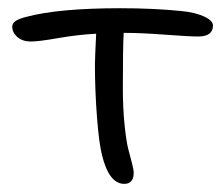

<svg xmlns="http://www.w3.org/2000/svg" viewBox="-20 -519 545 467"><path d="M282.2 -71.8Q245.1 -71.8 228 -142.1Q220.7 -170.9 215.8 -235.1Q210.9 -299.3 210.9 -361.8Q210.9 -377 213.9 -437Q168.9 -434.6 121.3 -426.3Q73.7 -418 55.2 -418Q35.2 -418 22.5 -428.7Q9.8 -439.5 9.8 -454.1Q9.8 -461.9 17.3 -467.5Q24.9 -473.1 43.9 -478Q123 -499 272 -499Q353 -499 420.9 -492.2Q455.1 -488.8 476.6 -478.8Q498 -468.8 498 -457Q498 -430.2 461.9 -430.2Q441.4 -430.2 382.1 -434.6Q322.8 -439 287.1 -439H280.8Q278.8 -402.8 278.8 -306.2Q278.8 -255.4 283 -215.3Q287.1 -175.3 292 -156.5Q296.9 -137.7 301 -122.1Q305.2 -106.4 305.2 -99.1Q305.2 -71.8 282.2 -71.8Z"/></svg>

Font: Shantell Sans Irregular Bouncy
Style: Regular
Weight: 300
Designer: Stephen Nixon, Anya Danilova, Shantell Martin
Foundry: Arrow Type
Version: Version 1.006;[9816181b4]